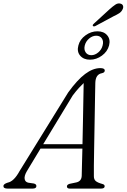

<svg xmlns="http://www.w3.org/2000/svg" viewBox="-48 -1109 744 1129"><path d="M110 -102.5Q93.5 -74 97 -56Q100.5 -38 119.5 -34.5L150.5 -30Q166 -26.5 166 -15Q166 0 143.5 0H-3Q-28 0 -28 -15Q-28 -27 -3 -35Q34 -42 67 -103L353 -565.5Q406.5 -639.5 452.5 -674Q498.5 -708.5 542 -708.5Q568 -708.5 568 -694Q568 -682 551 -678.5Q513.5 -672 512.5 -620.5Q512 -599 511.2 -556.2Q510.5 -513.5 509.5 -458.5Q508.5 -403.5 507.5 -344.8Q506.5 -286 505.5 -231.5Q504.5 -177 504 -135Q503.5 -93 504 -72.5Q504 -53.5 515.5 -44Q527 -34.5 553 -27.5Q567.5 -24 567.5 -14Q567.5 0 545.5 0H362.5Q345.5 0 345.5 -13Q345.5 -23 361 -28L401.5 -36.5Q431 -43.5 432.5 -74.5Q433 -96 434 -138.5Q435 -181 436.5 -235H190ZM379.5 -547.5 206 -261H437Q438.5 -326 439.8 -395Q441 -464 442.2 -523.8Q443.5 -583.5 444 -620.5Q432 -609.5 415.8 -591.8Q399.5 -574 379.5 -547.5ZM594.5 -1053Q615.5 -1072 630.8 -1082Q646 -1092 661 -1087.5Q672.5 -1084.5 675.5 -1074.5Q678.5 -1064.5 672.5 -1053.5Q666.5 -1040 653 -1031.2Q639.5 -1022.5 620 -1013.5L512 -955.5Q502 -951.5 498 -957Q496 -960.5 498.8 -964.5Q501.5 -968.5 505.5 -971.5ZM481 -758Q443.5 -758 423.2 -782Q403 -806 413 -842Q422 -877.5 454.8 -901.2Q487.5 -925 525 -925Q562.5 -925 582.5 -901.2Q602.5 -877.5 593.5 -842Q584 -806 551.5 -782Q519 -758 481 -758ZM518 -899Q496 -899 476.5 -882.8Q457 -866.5 450.5 -842Q444.5 -817.5 455.8 -801Q467 -784.5 489 -784.5Q510.5 -784.5 530 -801Q549.5 -817.5 555.5 -842Q562 -866.5 551 -882.8Q540 -899 518 -899Z"/></svg>

Font: Fraunces 9pt Light
Style: Italic
Weight: 300
Italic angle: -16°
Version: Version 1.000;[0bf87f6ff]